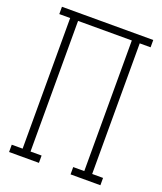

<svg xmlns="http://www.w3.org/2000/svg" viewBox="-136 -824 772 913"><g transform="rotate(20 250.0 -367.5)"><path d="M19 0V-37H74V-698H19V-735H481V-698H426V-37H481V0H330V-37H386V-698H114V-37H170V0Z"/></g></svg>

Font: Iosevka Slab Extralight
Style: Regular
Weight: 200
Monospace: yes
Designer: Belleve Invis
Foundry: Belleve Invis
Version: Version 11.1.1; ttfautohint (v1.8.3)